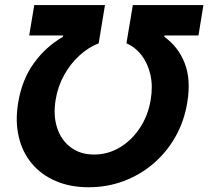

<svg xmlns="http://www.w3.org/2000/svg" viewBox="-20 -748 843 777"><path d="M53.7 -333.5Q68.8 -424.8 116.5 -491.5Q164.1 -558.1 233.9 -598.6L235.8 -604.5H98.1L118.7 -727.5H404.8L379.4 -572.8Q337.9 -556.6 301.3 -523.2Q264.6 -489.7 239.3 -443.8Q213.9 -397.9 205.1 -343.8Q194.8 -280.8 211.2 -230.7Q227.5 -180.7 266.4 -151.6Q305.2 -122.6 360.8 -122.6Q417 -122.6 465.3 -151.6Q513.7 -180.7 546.6 -231Q579.6 -281.2 589.8 -344.2Q599.1 -398.9 588.9 -444.8Q578.6 -490.7 553.2 -523.9Q527.8 -557.1 491.7 -572.8L517.6 -727.5H803.2L783.2 -604.5H646L645 -599.1Q701.7 -558.6 727.5 -492.2Q753.4 -425.8 737.8 -333Q725.6 -257.8 690.2 -195.1Q654.8 -132.3 601.3 -86.4Q547.9 -40.5 481 -15.4Q414.1 9.8 338.9 9.8Q264.2 9.8 205.6 -15.4Q147 -40.5 108.6 -86.4Q70.3 -132.3 55.7 -195.3Q41 -258.3 53.7 -333.5Z"/></svg>

Font: Inter 20pt
Style: Bold Italic
Weight: 700
Italic angle: -9.3988°
Version: Version 4.001;git-66647c0bb